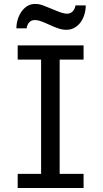

<svg xmlns="http://www.w3.org/2000/svg" viewBox="-20 -940 516 960"><path d="M397.9 -712.9V-642.1H278.3V-70.8H397.9V0H68.4V-70.8H185.5V-642.1H68.4V-712.9ZM62 -798.3Q62 -820.8 68.6 -842.5Q75.2 -864.3 87.2 -881.6Q99.1 -898.9 116.5 -909.7Q133.8 -920.4 155.8 -920.4Q166 -920.4 175.8 -918.5Q185.5 -916.5 195.6 -912.8Q205.6 -909.2 216.6 -904.5Q227.5 -899.9 240.2 -895Q253.4 -889.6 263.9 -885.3Q274.4 -880.9 283.4 -877.9Q292.5 -875 300.3 -873.3Q308.1 -871.6 315.9 -871.6Q333 -871.6 344 -883.8Q355 -896 357.4 -913.1H408.7Q408.7 -889.6 402.1 -867.7Q395.5 -845.7 383.1 -828.6Q370.6 -811.5 352.5 -801.3Q334.5 -791 312 -791Q292.5 -791 272.7 -797.6Q252.9 -804.2 230.5 -814.5Q202.1 -827.6 185.3 -833.7Q168.5 -839.8 154.8 -839.8Q136.7 -839.8 126 -828.1Q115.2 -816.4 113.3 -798.3Z"/></svg>

Font: Andika APac
Style: Regular
Weight: 400
Designer: Victor Gaultney, Annie Olsen, Julie Remington, Don Collingsworth, Eric Hays, Becca Hirsbrunner
Foundry: SIL International
Version: Version 5.000